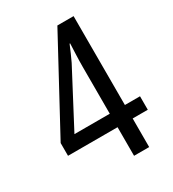

<svg xmlns="http://www.w3.org/2000/svg" viewBox="-175 -816 823 913"><g transform="rotate(-30 236.0 -359.5)"><path d="M456 -157H373V0H290V-157H18V-227L284 -719H373V-231H456ZM290 -488Q290 -520 291.5 -555Q293 -590 294 -615H291Q282 -593 272.5 -571.5Q263 -550 254 -531L96 -231H290Z"/></g></svg>

Font: Noto Sans Lao Condensed
Style: Regular
Weight: 400
Width: 3
Designer: Monotype Design Team
Foundry: Monotype Imaging Inc.
Version: Version 2.003; ttfautohint (v1.8.4.7-5d5b)